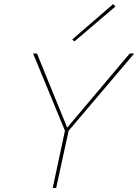

<svg xmlns="http://www.w3.org/2000/svg" viewBox="-20 -920 677 940"><path d="M545 -888 344 -717 334 -727 534 -900ZM637 -658 316 -280 255 0H238L298 -280L142 -658H161L309 -295L615 -658Z"/></svg>

Font: EauTestText Thin
Style: Italic
Weight: 250
Italic angle: -12°
Designer: Christian Thalmann (Catharsis Fonts)
Version: Version 0.001;PS 000.001;hotconv 1.0.88;makeotf.lib2.5.64775